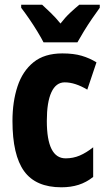

<svg xmlns="http://www.w3.org/2000/svg" viewBox="-20 -786 454 816"><path d="M241 10Q132 10 82.5 -58.5Q33 -127 33 -272Q33 -354 54.5 -419Q76 -484 122.5 -521.5Q169 -559 245 -559Q293 -559 327 -549Q361 -539 390 -521L351 -405Q299 -436 255 -436Q218 -436 198.5 -394Q179 -352 179 -272Q179 -113 259 -113Q291 -113 319 -125Q347 -137 376 -160V-34Q347 -11 314 -0.5Q281 10 241 10ZM165 -606Q156 -624 139 -652Q122 -680 103 -707.5Q84 -735 70 -753V-766H159Q174 -752 195.5 -731.5Q217 -711 237 -686Q258 -713 278.5 -732Q299 -751 317 -766H404V-753Q390 -734 371.5 -707Q353 -680 336.5 -653Q320 -626 309 -606Z"/></svg>

Font: Noto Sans Tamil ExtraCondensed ExtraBold
Style: Regular
Weight: 800
Width: 2
Designer: Jelle Bosma - Monotype Design Team
Foundry: Monotype Imaging Inc.
Version: Version 2.004; ttfautohint (v1.8.4.7-5d5b)